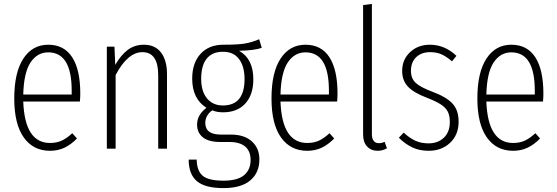

<svg xmlns="http://www.w3.org/2000/svg" viewBox="-20 -761 2850 983"><path d="M389 -241H99Q107 -29 236 -29Q270 -29 296 -41Q322 -53 350 -79L374 -52Q344 -21 310.5 -5Q277 11 236 11Q150 11 101.5 -57.5Q53 -126 53 -257Q53 -390 99.5 -461Q146 -532 227 -532Q308 -532 349.5 -468Q391 -404 391 -282Q391 -261 389 -241ZM347 -297Q347 -493 227 -493Q171 -493 136.5 -441.5Q102 -390 99 -277H347Z M835 -382V0H790V-376Q790 -494 709 -494Q634 -494 572 -377V0H527V-522H566L570 -429Q599 -479 634 -505.5Q669 -532 717 -532Q774 -532 804.5 -492Q835 -452 835 -382Z M1320 -516Q1284 -503 1204 -501Q1277 -460 1277 -355Q1277 -276 1236 -231Q1195 -186 1122 -186Q1090 -186 1067 -196Q1050 -185 1040.5 -168Q1031 -151 1031 -132Q1031 -72 1110 -72H1162Q1231 -72 1269.5 -37Q1308 -2 1308 55Q1308 123 1261.5 162.5Q1215 202 1124 202Q1030 202 988 166.5Q946 131 946 56H987Q988 114 1018 139Q1048 164 1124 164Q1196 164 1229.5 136Q1263 108 1263 58Q1263 13 1235.5 -10.5Q1208 -34 1155 -34H1109Q1048 -34 1018.5 -58Q989 -82 989 -123Q989 -173 1037 -209Q964 -255 964 -358Q964 -439 1007 -485.5Q1050 -532 1123 -532Q1201 -532 1236 -538.5Q1271 -545 1307 -560ZM1010 -358Q1010 -293 1040 -257Q1070 -221 1121 -221Q1232 -221 1232 -356Q1232 -421 1204 -458.5Q1176 -496 1122 -496Q1066 -496 1038 -460.5Q1010 -425 1010 -358Z M1706 -241H1416Q1424 -29 1553 -29Q1587 -29 1613 -41Q1639 -53 1667 -79L1691 -52Q1661 -21 1627.5 -5Q1594 11 1553 11Q1467 11 1418.5 -57.5Q1370 -126 1370 -257Q1370 -390 1416.5 -461Q1463 -532 1544 -532Q1625 -532 1666.5 -468Q1708 -404 1708 -282Q1708 -261 1706 -241ZM1664 -297Q1664 -493 1544 -493Q1488 -493 1453.5 -441.5Q1419 -390 1416 -277H1664Z M1839 -72V-735L1884 -741V-73Q1884 -52 1893 -40Q1902 -28 1920 -28Q1935 -28 1949 -35L1961 -2Q1939 11 1914 11Q1880 11 1859.5 -11Q1839 -33 1839 -72Z M2317 -475 2294 -447Q2265 -472 2240 -483Q2215 -494 2182 -494Q2138 -494 2111 -468.5Q2084 -443 2084 -398Q2084 -360 2107.5 -337.5Q2131 -315 2192 -292Q2265 -265 2296.5 -231Q2328 -197 2328 -138Q2328 -71 2284.5 -30Q2241 11 2175 11Q2127 11 2090.5 -6.5Q2054 -24 2022 -56L2047 -82Q2077 -54 2106.5 -40.5Q2136 -27 2174 -27Q2222 -27 2252.5 -56Q2283 -85 2283 -137Q2283 -169 2272.5 -189.5Q2262 -210 2237.5 -226Q2213 -242 2167 -260Q2098 -286 2068.5 -317.5Q2039 -349 2039 -398Q2039 -456 2079.5 -494Q2120 -532 2181 -532Q2257 -532 2317 -475Z M2760 -241H2470Q2478 -29 2607 -29Q2641 -29 2667 -41Q2693 -53 2721 -79L2745 -52Q2715 -21 2681.5 -5Q2648 11 2607 11Q2521 11 2472.5 -57.5Q2424 -126 2424 -257Q2424 -390 2470.5 -461Q2517 -532 2598 -532Q2679 -532 2720.5 -468Q2762 -404 2762 -282Q2762 -261 2760 -241ZM2718 -297Q2718 -493 2598 -493Q2542 -493 2507.5 -441.5Q2473 -390 2470 -277H2718Z"/></svg>

Font: Fira Sans Extra Condensed ExtraLight
Style: Regular
Weight: 275
Width: 1
Designer: Carrois Corporate & Edenspiekermann AG
Foundry: Carrois Corporate GbR & Edenspiekermann AG
Version: Version 4.203